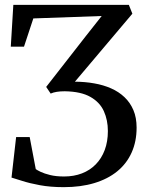

<svg xmlns="http://www.w3.org/2000/svg" viewBox="-20 -763 606 792"><path d="M243 9Q188 9 144.8 1Q101.5 -7 71.5 -16.8Q41.5 -26.5 27.5 -30.5L46.5 -197.5H102.5L127.5 -65.5Q132.5 -61.5 147.5 -54.2Q162.5 -47 186.8 -41Q211 -35 244.5 -35Q285 -35 318 -47.8Q351 -60.5 375 -85Q399 -109.5 412 -144.2Q425 -179 425 -222.5Q425 -267.5 408.5 -304.2Q392 -341 353 -363.2Q314 -385.5 247 -386.5Q228.5 -386.5 214.2 -384.2Q200 -382 189 -377L170.5 -404.5L335.5 -616L399.5 -697L117.5 -687L79 -570.5H24.5L35 -743H511.5L526 -706.5L289 -426Q309.5 -426 329.8 -424.2Q350 -422.5 369 -419Q406.5 -412.5 438.2 -398.5Q470 -384.5 493.5 -362.2Q517 -340 530.2 -309Q543.5 -278 543.5 -236.5Q543.5 -179.5 523 -133.8Q502.5 -88 463.5 -56.2Q424.5 -24.5 369 -7.8Q313.5 9 243 9Z"/></svg>

Font: Merriweather 72pt
Style: Regular
Weight: 400
Version: Version 2.100